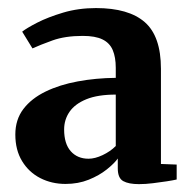

<svg xmlns="http://www.w3.org/2000/svg" viewBox="-20 -824 475 476"><path d="M324.5 -367.5Q299 -367.5 285.5 -375Q272 -382.5 272 -406.5V-431Q263.5 -419 244.8 -404Q226 -389 200 -378.5Q174 -368 142.5 -368Q108 -368 79.8 -382.5Q51.5 -397 34.8 -424.5Q18 -452 18 -490.5Q18 -527.5 38 -553.8Q58 -580 93 -597Q128 -614 172.8 -622.2Q217.5 -630.5 267 -631V-656Q267 -682 259.5 -699.8Q252 -717.5 234.2 -726.2Q216.5 -735 185 -735Q141.5 -735 110.2 -723.8Q79 -712.5 60.5 -704L35 -745.5Q45.5 -754 72.2 -767.8Q99 -781.5 136.8 -792.8Q174.5 -804 218 -804Q299 -804 339 -769Q379 -734 379 -653.5V-417.5L418 -416V-379Q409.5 -377 393.5 -374.5Q377.5 -372 359.2 -369.8Q341 -367.5 324.5 -367.5ZM199.5 -430.5Q215.5 -430.5 234.5 -439.5Q253.5 -448.5 267 -462V-589.5Q222.5 -589.5 194.2 -578Q166 -566.5 152.5 -547Q139 -527.5 139 -503Q139 -467.5 155.5 -449Q172 -430.5 199.5 -430.5Z"/></svg>

Font: Merriweather 60pt
Style: Bold
Weight: 700
Version: Version 2.100